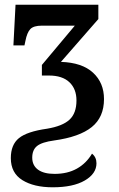

<svg xmlns="http://www.w3.org/2000/svg" viewBox="-20 -556 505 816"><path d="M26 116Q26 59 60.5 31Q95 3 180 -9Q246 -20 275.5 -47.5Q305 -75 305 -129Q305 -178 275 -206.5Q245 -235 188 -235H158V-280L298 -447H158Q123 -447 109 -432.5Q95 -418 88 -382L84 -363H37L46 -536H398V-475L239 -293Q329 -290 375.5 -247Q422 -204 422 -135Q422 -58 370 -16Q318 26 210 41Q158 48 137.5 64.5Q117 81 117 114Q117 147 141.5 165Q166 183 212 183Q267 183 307 160.5Q347 138 371 97Q390 112 390 138Q390 182 340.5 211Q291 240 204 240Q124 240 75 209.5Q26 179 26 116Z"/></svg>

Font: Noto Serif NarrowSemiBold
Style: Regular
Weight: 600
Width: 4
Designer: Monotype Design Team
Foundry: Monotype Imaging Inc.
Version: Version 1.001